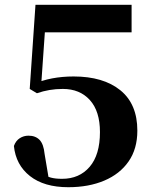

<svg xmlns="http://www.w3.org/2000/svg" viewBox="-20 -764 644 801"><path d="M265 17Q164 17 105 -29.5Q46 -76 38 -155Q46 -177 62.5 -187.5Q79 -198 99 -198Q128 -198 145 -180.5Q162 -163 166 -122L184 -15L150 -41Q174 -28 192.5 -23Q211 -18 239 -18Q311 -18 354 -68Q397 -118 397 -213Q397 -300 355 -346.5Q313 -393 242 -393Q213 -393 186.5 -388.5Q160 -384 134 -375L104 -393L128 -744H529V-629H149L173 -713L151 -398L111 -410Q155 -429 197.5 -437Q240 -445 287 -445Q411 -445 482 -387.5Q553 -330 553 -219Q553 -143 516.5 -90.5Q480 -38 415 -10.5Q350 17 265 17Z"/></svg>

Font: Noto Serif TC ExtraBold
Style: Regular
Weight: 800
Designer: Ryoko NISHIZUKA 西塚涼子 (kana & ideographs); Frank Grießhammer (Latin, Greek & Cyrillic); Wenlong ZHANG 张文龙 (bopomofo); San
Foundry: Adobe
Version: Version 2.002-H1;hotconv 1.1.0;makeotfexe 2.6.0